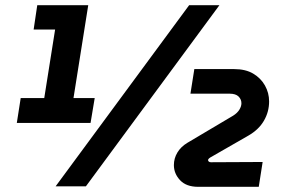

<svg xmlns="http://www.w3.org/2000/svg" viewBox="-20 -720 1091 742"><path d="M45 -245 60 -341H151L193 -606H110L124 -700H321L264 -341H346L330 -245ZM195 0 711 -700H828L312 0ZM746 2Q700 2 676 -23.5Q652 -49 652 -82Q652 -108 665.5 -130.5Q679 -153 704 -168L881 -273Q897 -283 905 -296Q913 -309 913 -321Q913 -336 902 -347Q891 -358 867 -358H716L731 -453H885Q929 -453 958.5 -435.5Q988 -418 1004 -389.5Q1020 -361 1020 -328Q1020 -288 1000 -253.5Q980 -219 940 -196L792 -111Q790 -110 787.5 -107.5Q785 -105 784 -102Q784 -98 787 -95.5Q790 -93 795 -93L995 -94L980 2Z"/></svg>

Font: MuseoModerno
Style: Bold Italic
Weight: 700
Italic angle: -9°
Designer: Pablo Cosgaya, Héctor Gatti, Marcela Romero, and the Authors of The MuseoModerno Project.
Foundry: Omnibus-Type Team
Version: Version 1.003